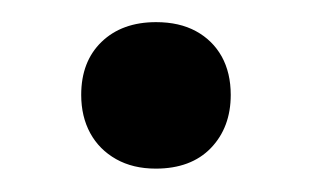

<svg xmlns="http://www.w3.org/2000/svg" viewBox="-20 -404 276 170"><path d="M117.9 -254.7Q97.7 -254.7 82.8 -263.1Q67.9 -271.5 59.9 -286.1Q51.9 -300.8 51.9 -320Q51.9 -349.5 69.9 -366.9Q88 -384.4 118.2 -384.4Q138.8 -384.4 153.5 -376.4Q168.2 -368.4 176.3 -354Q184.3 -339.5 184.3 -320Q184.3 -291.2 166.7 -272.9Q149.1 -254.7 117.9 -254.7Z"/></svg>

Font: Commissioner Thin
Style: Regular
Weight: 100
Designer: Kostas Bartsokas
Foundry: Kostas Bartsokas
Version: Version 1.001;gftools[0.9.23]